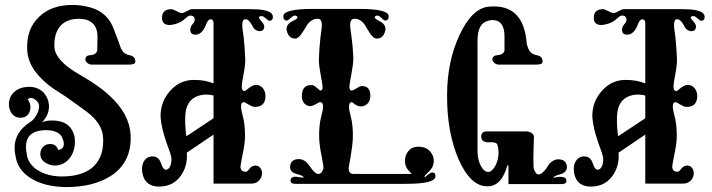

<svg xmlns="http://www.w3.org/2000/svg" viewBox="-20 -743 2879 776"><path d="M200 -551C198 -593 208 -624 230 -644C247 -659 270 -667 298 -667C312 -667 324 -665 333 -662C361 -651 375 -628 374 -592L373 -539C371 -528 361 -521 344 -520C331 -519 325 -513 325 -502C325 -493 338 -482 349 -482H503C519 -482 527 -486 527 -494C527 -509 519 -517 503 -520C493 -522 485 -526 479 -532C477 -534 474 -539 469 -547C447 -609 433 -644 428 -651C408 -685 376 -707 333 -716C312 -721 292 -723 272 -723C216 -723 171 -707 138 -675C103 -642 87 -597 90 -540C92 -507 104 -477 127 -448C144 -427 166 -406 194 -386L245 -353C302 -313 336 -288 347 -278C377 -251 393 -223 396 -193C397 -186 397 -179 397 -172C397 -125 381 -88 350 -63C322 -42 285 -31 239 -30C167 -27 103 -58 90 -110C87 -125 85 -138 85 -150C85 -187 104 -209 142 -215C150 -216 158 -217 166 -217C197 -217 219 -208 230 -190C235 -179 238 -170 238 -162C238 -147 230 -139 215 -137C210 -153 199 -161 183 -161C172 -161 163 -158 157 -152C148 -144 143 -134 143 -121C143 -104 151 -92 168 -83C179 -77 190 -74 202 -74C249 -74 283 -116 283 -171C283 -181 282 -190 279 -199C267 -237 238 -256 191 -256C176 -256 163 -254 150 -249C169 -269 178 -290 178 -312C178 -334 170 -354 154 -371C139 -385 120 -392 98 -392C51 -392 16 -365 16 -321C16 -292 34 -267 62 -267C77 -267 89 -273 96 -284C101 -292 103 -301 103 -310C103 -321 99 -332 92 -342C96 -345 100 -347 105 -347C114 -347 123 -342 132 -331C136 -326 138 -320 138 -313C138 -290 120 -260 101 -249C60 -222 39 -188 39 -146C39 -133 41 -118 45 -101C53 -66 76 -38 114 -17C149 2 192 12 242 13C317 14 379 -1 428 -32C485 -69 511 -124 508 -197C505 -254 477 -307 422 -357C395 -383 355 -411 304 -440C237 -478 203 -515 200 -551Z M1068 -659C1078 -659 1083 -664 1083 -675C1083 -681 1080 -686 1075 -691C1062 -701 1035 -706 994 -706H756C744 -706 728 -691 715 -690C704 -690 684 -706 671 -706C666 -706 662 -705 657 -704C641 -699 634 -687 635 -668C636 -651 646 -642 665 -642C671 -642 678 -643 685 -645C697 -648 707 -652 716 -658C720 -661 727 -666 736 -674C740 -678 745 -680 750 -680C761 -680 767 -674 767 -663C767 -658 765 -653 762 -650C753 -639 749 -633 749 -622C749 -611 755 -604 767 -603C787 -601 803 -616 815 -649C820 -661 826 -666 834 -665C840 -663 843 -658 843 -649V-406C821 -415 795 -420 764 -420C725 -420 693 -405 666 -374C640 -344 628 -309 629 -270C631 -241 639 -207 652 -169C666 -132 673 -110 673 -103C673 -76 666 -60 652 -57C644 -56 637 -64 631 -82C625 -101 614 -110 598 -111C574 -112 554 -93 554 -61C554 -52 555 -43 558 -33C567 -4 588 11 623 11C659 11 687 -2 708 -29C729 -56 738 -89 735 -126L843 -199V-1H997C1024 -1 1039 -23 1039 -43C1039 -62 1026 -75 1011 -74C987 -72 987 -49 973 -49C959 -49 952 -56 952 -70C952 -75 955 -90 960 -116C966 -143 969 -165 970 -183C971 -211 969 -236 965 -258L956 -296C952 -317 955 -329 964 -330C973 -331 992 -312 1008 -311C1037 -310 1052 -324 1053 -353C1054 -380 1036 -400 1015 -400C995 -400 974 -375 969 -375C961 -375 957 -381 957 -394C957 -399 959 -415 964 -441C969 -468 972 -489 971 -506C970 -533 968 -561 965 -591C961 -619 959 -635 959 -640C959 -659 964 -667 975 -665C988 -662 996 -646 1004 -631C1011 -622 1020 -617 1029 -617C1042 -617 1048 -624 1048 -637C1048 -643 1042 -652 1031 -664C1024 -671 1025 -676 1035 -678C1046 -681 1061 -659 1068 -659ZM733 -192C728 -232 727 -264 730 -288C735 -328 757 -352 794 -359C809 -362 826 -361 843 -357V-265Z M1620 0C1700 0 1740 -10 1740 -31C1740 -41 1736 -46 1727 -46C1716 -46 1698 -26 1697 -26C1696 -26 1696 -27 1696 -28C1695 -31 1701 -38 1713 -49C1725 -60 1732 -73 1733 -88C1734 -102 1731 -115 1722 -126C1712 -141 1696 -149 1675 -150C1654 -151 1638 -144 1628 -129C1619 -117 1616 -103 1617 -86C1618 -76 1621 -67 1628 -58L1644 -40H1409C1396 -40 1390 -47 1389 -62C1389 -65 1392 -81 1397 -109C1402 -138 1405 -163 1406 -184C1407 -211 1405 -236 1401 -258L1392 -296C1389 -317 1391 -328 1400 -330C1407 -331 1417 -314 1436 -313C1457 -312 1477 -326 1477 -357C1476 -384 1464 -397 1439 -395C1431 -394 1409 -376 1400 -377C1395 -378 1392 -384 1392 -393C1392 -399 1395 -415 1400 -442C1405 -469 1408 -491 1408 -508C1407 -535 1405 -562 1401 -591C1397 -620 1395 -637 1395 -642C1395 -657 1400 -666 1411 -667C1428 -668 1442 -660 1455 -642C1470 -617 1484 -587 1503 -587C1518 -587 1529 -595 1535 -612C1537 -617 1538 -622 1538 -626C1538 -637 1532 -647 1520 -654L1499 -666C1492 -673 1493 -677 1503 -680C1514 -683 1529 -660 1536 -660C1546 -660 1551 -666 1551 -677C1551 -697 1511 -707 1430 -707H1246C1165 -707 1125 -697 1125 -677C1125 -666 1130 -660 1140 -660C1147 -660 1163 -683 1174 -680C1183 -677 1185 -673 1178 -666L1156 -654C1144 -647 1138 -637 1138 -626C1138 -622 1139 -617 1141 -612C1147 -595 1158 -587 1173 -587C1190 -587 1206 -617 1221 -642C1234 -660 1249 -668 1266 -667C1276 -666 1281 -657 1281 -642C1281 -637 1279 -620 1275 -591C1272 -562 1270 -535 1269 -508C1268 -491 1271 -469 1276 -441C1281 -414 1284 -397 1284 -391C1284 -382 1281 -378 1276 -377C1269 -377 1255 -398 1242 -399C1215 -401 1201 -387 1200 -357C1199 -330 1215 -314 1235 -314C1252 -315 1269 -333 1276 -330C1285 -328 1288 -317 1284 -296L1275 -258C1271 -236 1269 -211 1270 -184C1271 -164 1274 -138 1281 -107C1286 -81 1288 -66 1287 -62C1282 -47 1276 -40 1267 -40C1258 -40 1247 -49 1235 -67C1224 -83 1214 -93 1205 -96C1200 -99 1194 -100 1188 -100C1167 -100 1156 -91 1153 -74C1150 -57 1159 -45 1178 -40C1198 -35 1208 -30 1207 -25C1196 -26 1186 -27 1175 -29C1158 -28 1152 -21 1155 -9C1156 -3 1163 0 1174 0Z M1949 10C1988 11 2015 -18 2031 -75L2035 -74V1H2250C2263 1 2269 -3 2269 -11C2270 -22 2263 -27 2249 -28C2243 -29 2236 -28 2229 -27L2217 -24C2217 -29 2226 -34 2245 -39C2264 -44 2273 -56 2271 -73C2268 -90 2257 -99 2236 -99C2230 -99 2224 -98 2219 -95C2202 -87 2195 -74 2190 -65C2177 -47 2166 -38 2157 -38C2149 -38 2143 -45 2138 -60C2135 -67 2135 -110 2138 -189C2139 -202 2122 -212 2107 -212H1948C1933 -212 1925 -205 1925 -192C1925 -177 1933 -169 1950 -168H1972C1982 -167 1988 -164 1990 -159C1993 -150 1995 -139 1995 -125C1995 -88 1974 -48 1953 -48C1929 -48 1910 -90 1910 -131V-579C1910 -626 1924 -652 1953 -659C1959 -661 1965 -662 1970 -662C2003 -662 2020 -639 2019 -592V-539C2017 -528 2007 -521 1990 -520C1977 -519 1970 -513 1970 -502C1970 -493 1983 -482 1994 -482H2149C2165 -482 2173 -486 2173 -494C2173 -509 2165 -517 2149 -520C2138 -522 2130 -526 2125 -532C2122 -534 2119 -539 2115 -547L2109 -565C2102 -666 2058 -717 1977 -717C1970 -717 1962 -717 1954 -716C1909 -711 1870 -672 1837 -601C1804 -530 1787 -449 1787 -360C1786 -260 1802 -173 1833 -100C1865 -27 1904 10 1949 10Z M2813 -659C2823 -659 2828 -664 2828 -675C2828 -681 2825 -686 2820 -691C2807 -701 2780 -706 2739 -706H2501C2489 -706 2473 -691 2460 -690C2449 -690 2429 -706 2416 -706C2411 -706 2407 -705 2402 -704C2386 -699 2379 -687 2380 -668C2381 -651 2391 -642 2410 -642C2416 -642 2423 -643 2430 -645C2442 -648 2452 -652 2461 -658C2465 -661 2472 -666 2481 -674C2485 -678 2490 -680 2495 -680C2506 -680 2512 -674 2512 -663C2512 -658 2510 -653 2507 -650C2498 -639 2494 -633 2494 -622C2494 -611 2500 -604 2512 -603C2532 -601 2548 -616 2560 -649C2565 -661 2571 -666 2579 -665C2585 -663 2588 -658 2588 -649V-406C2566 -415 2540 -420 2509 -420C2470 -420 2438 -405 2411 -374C2385 -344 2373 -309 2374 -270C2376 -241 2384 -207 2397 -169C2411 -132 2418 -110 2418 -103C2418 -76 2411 -60 2397 -57C2389 -56 2382 -64 2376 -82C2370 -101 2359 -110 2343 -111C2319 -112 2299 -93 2299 -61C2299 -52 2300 -43 2303 -33C2312 -4 2333 11 2368 11C2404 11 2432 -2 2453 -29C2474 -56 2483 -89 2480 -126L2588 -199V-1H2742C2769 -1 2784 -23 2784 -43C2784 -62 2771 -75 2756 -74C2732 -72 2732 -49 2718 -49C2704 -49 2697 -56 2697 -70C2697 -75 2700 -90 2705 -116C2711 -143 2714 -165 2715 -183C2716 -211 2714 -236 2710 -258L2701 -296C2697 -317 2700 -329 2709 -330C2718 -331 2737 -312 2753 -311C2782 -310 2797 -324 2798 -353C2799 -380 2781 -400 2760 -400C2740 -400 2719 -375 2714 -375C2706 -375 2702 -381 2702 -394C2702 -399 2704 -415 2709 -441C2714 -468 2717 -489 2716 -506C2715 -533 2713 -561 2710 -591C2706 -619 2704 -635 2704 -640C2704 -659 2709 -667 2720 -665C2733 -662 2741 -646 2749 -631C2756 -622 2765 -617 2774 -617C2787 -617 2793 -624 2793 -637C2793 -643 2787 -652 2776 -664C2769 -671 2770 -676 2780 -678C2791 -681 2806 -659 2813 -659ZM2478 -192C2473 -232 2472 -264 2475 -288C2480 -328 2502 -352 2539 -359C2554 -362 2571 -361 2588 -357V-265Z"/></svg>

Font: GFS Eustace
Style: Regular
Weight: 400
Designer: George Matthiopoulos
Foundry: George Matthiopoulos
Version: Version 1.0